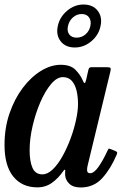

<svg xmlns="http://www.w3.org/2000/svg" viewBox="-23 -817 569 849"><path d="M492.5 -132Q466.5 -70.5 429 -29.2Q391.5 12 334 12Q300.5 12 283.5 -4.5Q266.5 -21 265 -42.5Q264.5 -49.5 265 -53.5Q265.5 -57.5 265.5 -61Q265.5 -73 256.5 -60Q235.5 -29.5 207.2 -9Q179 11.5 142.5 11.5Q74.5 11.5 35.8 -36.2Q-3 -84 -3 -176Q-3 -251.5 19.2 -316Q41.5 -380.5 77.8 -428.5Q114 -476.5 158 -503.5Q202 -530.5 245.5 -530.5Q289 -530.5 310.5 -508.5Q332 -486.5 341.5 -464.5Q347 -450.5 350.8 -449.8Q354.5 -449 358 -464.5L367.5 -506.5Q369 -513.5 372 -516.8Q375 -520 384 -520H447.5Q463 -520 465.5 -516.2Q468 -512.5 465 -500.5L364.5 -85Q362 -75 362 -65.5Q362 -51 375.5 -51Q392.5 -51 412.5 -79.2Q432.5 -107.5 451.5 -149Q455 -156.5 456.8 -158.8Q458.5 -161 467 -157.5L486.5 -149.5Q494 -146.5 495 -143.5Q496 -140.5 492.5 -132ZM322 -357Q322 -388 315.8 -415.2Q309.5 -442.5 294.8 -459.2Q280 -476 255 -476Q228.5 -476 202.5 -445Q176.5 -414 155.2 -364.8Q134 -315.5 121 -259.2Q108 -203 108 -153Q108 -103 120.8 -74.5Q133.5 -46 164.5 -46Q187.5 -46 210.5 -68.2Q233.5 -90.5 253.5 -126.5Q273.5 -162.5 289 -204.2Q304.5 -246 313.2 -286.5Q322 -327 322 -357ZM308 -607Q266.5 -607 245.2 -634.5Q224 -662 232.5 -701.5Q240.5 -741 273.2 -769Q306 -797 346 -797Q388 -797 409.2 -769.2Q430.5 -741.5 421.5 -701.5Q413.5 -662 380.8 -634.5Q348 -607 308 -607ZM316 -650.5Q338 -650.5 354.8 -664.8Q371.5 -679 376.5 -701.5Q381.5 -725 370.8 -740Q360 -755 338.5 -755Q316.5 -755 299.5 -740Q282.5 -725 277.5 -701.5Q272.5 -679 283.2 -664.8Q294 -650.5 316 -650.5Z"/></svg>

Font: Besley* Narrow Medium
Style: Italic
Weight: 500
Width: 4
Italic angle: -13°
Designer: Owen Earl
Foundry: indestructible type*
Version: Version 3.000; ttfautohint (v1.8.3)